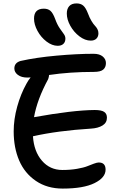

<svg xmlns="http://www.w3.org/2000/svg" viewBox="-20 -1062 706 1124"><path d="M511.2 -824.2Q478 -824.2 445.1 -849.1Q412.1 -874 391.6 -911.1Q371.1 -948.2 371.1 -982.9Q371.1 -1010.3 385.3 -1026.1Q399.4 -1042 428.2 -1042Q452.1 -1042 467 -1029.5Q481.9 -1017.1 495.1 -982.9Q503.9 -958.5 515.4 -939.5Q526.9 -920.4 535.4 -911.9Q543.9 -903.3 550 -892.1Q556.2 -880.9 556.2 -867.2Q556.2 -847.7 544.4 -835.9Q532.7 -824.2 511.2 -824.2ZM317.9 -793.9Q285.2 -793.9 252.4 -818.8Q219.7 -843.8 199.5 -881.1Q179.2 -918.5 179.2 -953.1Q179.2 -1011.2 236.8 -1011.2Q260.7 -1011.2 275.4 -998.5Q290 -985.8 303.2 -950.2Q314.5 -918.5 329.8 -896.2Q345.2 -874 354 -862.1Q362.8 -850.1 362.8 -835.9Q362.8 -816.4 351.1 -805.2Q339.4 -793.9 317.9 -793.9ZM347.2 42Q256.3 42 190.4 -2.7Q124.5 -47.4 92.3 -122.3Q60.1 -197.3 60.1 -293Q60.1 -363.3 80.6 -437.5Q101.1 -511.7 134.8 -571.8Q144 -589.4 159.2 -608.9Q153.3 -607.9 141.1 -607.9Q105.5 -607.9 84.7 -623.5Q64 -639.2 64 -661.1Q64 -694.3 100.1 -705.1Q191.9 -725.6 311.3 -736.3Q430.7 -747.1 527.8 -747.1Q562.5 -747.1 581.3 -731.4Q600.1 -715.8 600.1 -692.9Q600.1 -668 584.2 -654.5Q568.4 -641.1 529.8 -641.1Q388.7 -641.1 267.1 -623Q267.1 -613.8 262.2 -599.1Q197.3 -479.5 179.2 -376Q406.7 -417 534.2 -418Q573.2 -418 589.6 -407.2Q606 -396.5 606 -373Q606 -343.3 580.1 -327.4Q554.2 -311.5 513.2 -309.1Q317.9 -296.9 172.9 -264.2Q178.7 -175.3 225.6 -121.1Q272.5 -66.9 345.2 -66.9Q391.6 -66.9 430.9 -73.7Q470.2 -80.6 490.7 -88.9Q511.2 -97.2 529.8 -104Q548.3 -110.8 558.1 -110.8Q598.1 -110.8 598.1 -68.8Q598.1 -22 533.2 10Q468.3 42 347.2 42Z"/></svg>

Font: Shantell Sans Irregular
Style: Regular
Weight: 500
Designer: Stephen Nixon, Anya Danilova, Shantell Martin
Foundry: Arrow Type
Version: Version 1.006;[9816181b4]